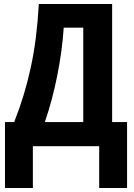

<svg xmlns="http://www.w3.org/2000/svg" viewBox="-20 -734 675 964"><path d="M543 -714V-121H618V210H478V0H145V210H5V-121H51Q77 -186 97.5 -253Q118 -320 134 -393Q150 -466 160 -546Q170 -626 175 -714ZM300 -595Q296 -535 287.5 -473.5Q279 -412 267 -352Q255 -292 239.5 -234Q224 -176 205 -121H398V-595Z"/></svg>

Font: Noto Sans Display Condensed
Style: Bold
Weight: 700
Width: 3
Designer: Monotype Design Team
Foundry: Monotype Imaging Inc.
Version: Version 2.003